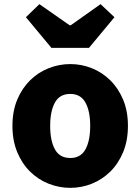

<svg xmlns="http://www.w3.org/2000/svg" viewBox="-20 -892 677 926"><path d="M319 14Q265 14 214.5 -6Q164 -26 125 -64.5Q86 -103 63 -158.5Q40 -214 40 -285Q40 -356 63 -411Q86 -466 125 -504.5Q164 -543 214.5 -563Q265 -583 319 -583Q373 -583 423 -563Q473 -543 512 -504.5Q551 -466 574 -411Q597 -356 597 -285Q597 -214 574 -158.5Q551 -103 512 -64.5Q473 -26 423 -6Q373 14 319 14ZM319 -130Q369 -130 392 -171.5Q415 -213 415 -285Q415 -356 392 -397.5Q369 -439 319 -439Q268 -439 245 -397.5Q222 -356 222 -285Q222 -213 245 -171.5Q268 -130 319 -130ZM105 -809 170 -872 316 -770H321L465 -872L532 -809L409 -661H228Z"/></svg>

Font: Kinto Sans Black
Style: Regular
Weight: 900
Designer: Authors: Ryoko NISHIZUKA  (kana & ideographs); Paul D. Hunt (Latin, Greek & Cyrillic); Wenlong ZHANG  (bopomofo); Sandol
Foundry: Adobe Systems Incorporated, ookami Inc.
Version: Version 0.001